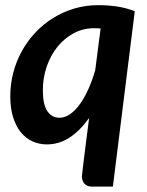

<svg xmlns="http://www.w3.org/2000/svg" viewBox="-20 -540 558 728"><path d="M408 167.5H328Q317.5 167.5 310.2 164Q303 160.5 298.8 155Q294.5 149.5 292.5 142.5Q290.5 135.5 290.5 128.5Q290.5 128 290.8 126.2Q291 124.5 291.8 118Q292.5 111.5 294 98Q295.5 84.5 298.5 60.2Q301.5 36 306.2 -1.2Q311 -38.5 318 -93Q285 -46 245 -19.2Q205 7.5 157.5 7.5Q128.5 7.5 103.2 -4Q78 -15.5 59.2 -38.2Q40.5 -61 29.8 -95.2Q19 -129.5 19 -175.5Q19 -221.5 30.5 -265Q42 -308.5 63.2 -346.8Q84.5 -385 114.5 -417Q144.5 -449 181.8 -472Q219 -495 262.2 -507.8Q305.5 -520.5 353.5 -520.5Q388 -520.5 422.8 -515.5Q457.5 -510.5 491 -497.5ZM206 -93.5Q226 -93.5 245.8 -107.2Q265.5 -121 283 -145.2Q300.5 -169.5 315.2 -202.5Q330 -235.5 341 -273.5L361.5 -432Q354.5 -432.5 348.5 -432.8Q342.5 -433 336.5 -433Q295 -433 259.5 -414Q224 -395 198 -362.8Q172 -330.5 157.2 -287.8Q142.5 -245 142.5 -197.5Q142.5 -143.5 159.5 -118.5Q176.5 -93.5 206 -93.5Z"/></svg>

Font: Lato TR
Style: Bold Italic
Weight: 700
Italic angle: -12°
Designer: Lukasz Dziedzic
Foundry: tyPoland Lukasz Dziedzic
Version: Version 1.104 2013